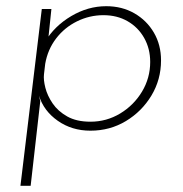

<svg xmlns="http://www.w3.org/2000/svg" viewBox="-20 -415 591 620"><path d="M272 7Q212 7 166.5 -25Q121 -57 106 -106L110 -88L79 185H46L115 -386H146L132 -252L126 -281Q156 -331 210 -363Q264 -395 323 -395Q374 -395 414 -372Q454 -349 477 -309.5Q500 -270 500 -220Q500 -158 469 -106.5Q438 -55 386.5 -24Q335 7 272 7ZM272 -22Q324 -22 368 -48.5Q412 -75 438.5 -119Q465 -163 465 -215Q465 -258 445.5 -292.5Q426 -327 392 -346.5Q358 -366 314 -366Q269 -366 228.5 -346Q188 -326 161 -290.5Q134 -255 126 -209L122 -175Q120 -157 126.5 -131.5Q133 -106 150 -81Q167 -56 197 -39Q227 -22 272 -22Z"/></svg>

Font: Josefin Sans ExtraLight
Style: Italic
Weight: 250
Italic angle: -7°
Designer: Santiago Orozco
Foundry: Typemade
Version: Version 2.000